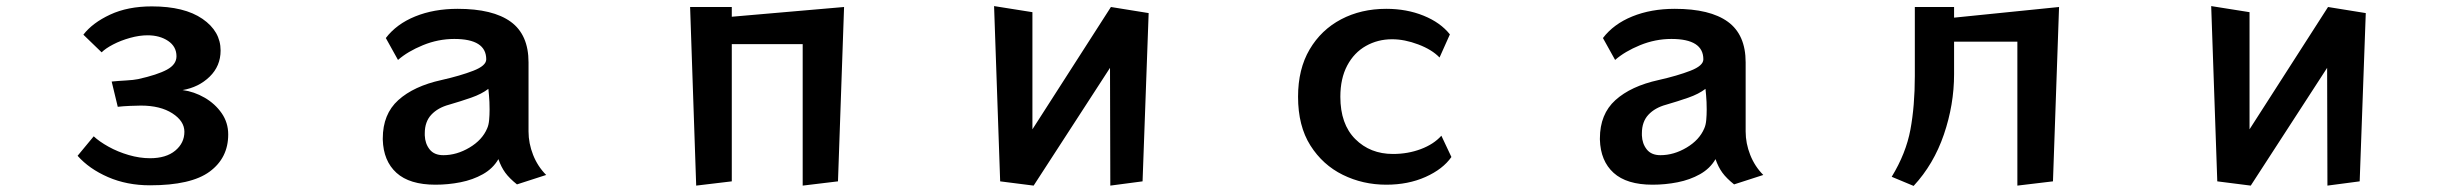

<svg xmlns="http://www.w3.org/2000/svg" viewBox="-20 -596 8040 631"><path d="M288 -148Q306 -131 336.5 -114Q367 -97 403 -86.5Q439 -76 473 -76Q526 -76 556 -101Q586 -126 586 -163Q586 -198 546.5 -223.5Q507 -249 443 -249Q430 -249 407 -248Q384 -247 367 -245L347 -328Q367 -330 393.5 -331.5Q420 -333 434 -336Q497 -350 528.5 -367Q560 -384 560 -411Q560 -443 532.5 -461.5Q505 -480 465 -480Q438 -480 407.5 -471.5Q377 -463 352 -450Q327 -437 314 -424L254 -482Q284 -521 342 -548Q400 -575 479 -575Q586 -575 645.5 -534Q705 -493 705 -430Q705 -379 669 -344Q633 -309 580 -300Q618 -295 652.5 -275Q687 -255 708.5 -224Q730 -193 730 -154Q730 -77 669 -32Q608 13 473 13Q397 13 335 -14Q273 -41 235 -84Z M1679 10Q1654 -10 1640.5 -28.5Q1627 -47 1618 -73Q1600 -42 1567 -23.5Q1534 -5 1493.5 3Q1453 11 1411 11Q1326 11 1283 -28Q1240 -67 1238 -137V-141Q1238 -221 1289 -267Q1340 -313 1431 -333Q1493 -347 1535.5 -363.5Q1578 -380 1578 -401Q1578 -468 1473 -468Q1420 -468 1370 -447.5Q1320 -427 1288 -399L1248 -471Q1283 -517 1344.5 -542Q1406 -567 1484 -567Q1600 -567 1658.5 -524.5Q1717 -482 1717 -391V-164Q1717 -125 1732 -87Q1747 -49 1775 -21ZM1376 -151Q1377 -124 1392 -105Q1407 -86 1437 -86Q1481 -86 1523 -111Q1565 -136 1581 -174Q1586 -185 1587.5 -201.5Q1589 -218 1589 -236Q1589 -262 1587 -283Q1585 -304 1585 -304Q1563 -287 1528.5 -275Q1494 -263 1456 -252Q1419 -242 1397.5 -219Q1376 -196 1376 -158Z M2618 14V-451H2385V0L2268 14L2248 -573H2385V-541L2754 -573L2734 0Z M3629 14 3628 -373 3377 14 3267 0 3247 -576 3373 -556V-171L3631 -573L3755 -553L3735 0Z M4750 -80Q4722 -40 4665 -14.5Q4608 11 4536 11Q4459 11 4393 -21.5Q4327 -54 4286.5 -118Q4246 -182 4246 -278Q4246 -369 4284 -433.5Q4322 -498 4387.5 -532.5Q4453 -567 4536 -567Q4603 -567 4658.5 -544.5Q4714 -522 4745 -483L4711 -407Q4686 -433 4641 -450Q4596 -467 4555 -467Q4508 -467 4469 -445Q4430 -423 4407.5 -380.5Q4385 -338 4385 -278Q4385 -188 4434 -139Q4483 -90 4558 -90Q4607 -90 4649.5 -106Q4692 -122 4717 -150Z M5679 10Q5654 -10 5640.5 -28.5Q5627 -47 5618 -73Q5600 -42 5567 -23.5Q5534 -5 5493.5 3Q5453 11 5411 11Q5326 11 5283 -28Q5240 -67 5238 -137V-141Q5238 -221 5289 -267Q5340 -313 5431 -333Q5493 -347 5535.5 -363.5Q5578 -380 5578 -401Q5578 -468 5473 -468Q5420 -468 5370 -447.5Q5320 -427 5288 -399L5248 -471Q5283 -517 5344.5 -542Q5406 -567 5484 -567Q5600 -567 5658.5 -524.5Q5717 -482 5717 -391V-164Q5717 -125 5732 -87Q5747 -49 5775 -21ZM5376 -151Q5377 -124 5392 -105Q5407 -86 5437 -86Q5481 -86 5523 -111Q5565 -136 5581 -174Q5586 -185 5587.5 -201.5Q5589 -218 5589 -236Q5589 -262 5587 -283Q5585 -304 5585 -304Q5563 -287 5528.5 -275Q5494 -263 5456 -252Q5419 -242 5397.5 -219Q5376 -196 5376 -158Z M6610 14V-459H6402V-352Q6402 -252 6368.5 -154Q6335 -56 6269 15L6197 -15Q6244 -92 6258.5 -170Q6273 -248 6273 -346V-573H6402V-538L6747 -573L6727 0Z M7629 14 7628 -373 7377 14 7267 0 7247 -576 7373 -556V-171L7631 -573L7755 -553L7735 0Z"/></svg>

Font: RocknRoll One
Style: Regular
Weight: 400
Designer: Fontworks Inc.
Foundry: Fontworks Inc.
Version: Version 1.100